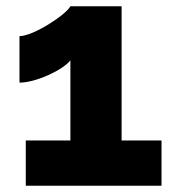

<svg xmlns="http://www.w3.org/2000/svg" viewBox="-20 -591 558 611"><path d="M367 -144V-571H204C190 -544 86 -476 42 -476V-328C94 -328 180 -368 204 -399V-144H62V0H494V-144Z"/></svg>

Font: Raleway
Style: ExtraBold
Weight: 800
Designer: Matt McInerney, Pablo Impallari, Rodrigo Fuenzalida
Foundry: Matt McInerney, Pablo Impallari, Rodrigo Fuenzalida
Version: Version 3.000